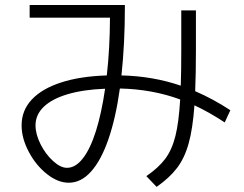

<svg xmlns="http://www.w3.org/2000/svg" viewBox="-20 -727 978 768"><path d="M66.4 -225.6Q66.4 -285.2 106.9 -328.6Q147.5 -372.1 223.9 -397Q300.3 -421.9 407.2 -425.3Q419.4 -532.2 419.9 -656.2H98.6V-707H479.5V-698.2Q479.5 -552.2 465.8 -425.3Q591.8 -422.4 703.1 -384.3Q705.1 -440.9 705.1 -529.3V-685.5H763.7V-526.4Q763.7 -433.6 760.7 -362.3Q833 -331.1 901.4 -286.1L878.9 -237.3Q814.9 -279.3 757.8 -305.7Q751 -211.9 734.6 -153.3Q718.3 -94.7 688.2 -55.2Q658.2 -15.6 606.4 20.5L565.4 -22.5Q613.8 -55.7 640.6 -91.3Q667.5 -127 681.4 -181.9Q695.3 -236.8 700.7 -329.1Q589.8 -370.1 459.5 -373Q442.9 -254.4 413.6 -169.9Q384.3 -85.4 344.2 -40.8Q304.2 3.9 254.9 3.9Q211.4 3.9 167.5 -31Q123.5 -65.9 95 -119.9Q66.4 -173.8 66.4 -225.6ZM248 -55.7Q282.2 -55.7 311.8 -93.8Q341.3 -131.8 363.8 -203.1Q386.2 -274.4 400.4 -372.1Q313 -368.7 250.5 -350.1Q188 -331.5 155 -299.8Q122.1 -268.1 122.1 -225.6Q122.1 -189.9 142.3 -149.9Q162.6 -109.9 192.4 -82.8Q222.2 -55.7 248 -55.7Z"/></svg>

Font: Pretendard JP Light
Style: Regular
Weight: 300
Designer: Base glyphs from Inter by Rasmus Andersson; Hangeul glyphs from Noto Sans CJK(Source Han Sans) by Jang Soo-young and Kan
Foundry: Kil Hyung-jin
Version: Version 1.309